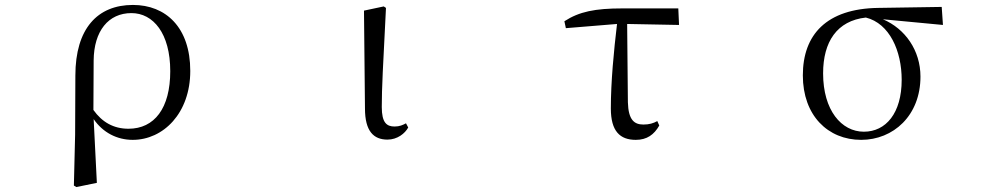

<svg xmlns="http://www.w3.org/2000/svg" viewBox="-20 -551 4040 777"><path d="M279 200 289 206 372 189 359 -69C396 -15 453 15 517 15C641 15 750 -93 750 -264C750 -440 651 -531 518 -531C375 -531 285 -436 285 -245L284 -6ZM358 -106 359 -306C360 -426 419 -498 512 -498C600 -498 669 -416 669 -263C669 -113 605 -30 500 -30C439 -30 393 -57 358 -106Z M1548 14C1588 14 1619 -11 1632 -35L1623 -52C1610 -45 1597 -39 1577 -39C1545 -39 1525 -54 1525 -118C1525 -196 1530 -283 1542 -519L1533 -525L1453 -508L1457 -112C1457 -20 1492 14 1548 14Z M2553 15C2598 15 2627 -6 2648 -43L2640 -61C2624 -52 2607 -47 2584 -47C2547 -47 2523 -65 2521 -137L2518 -454L2728 -450L2725 -517H2499C2388 -517 2324 -504 2264 -465L2270 -437L2477 -454C2464 -344 2452 -221 2452 -112C2452 -20 2489 15 2553 15Z M3465 15C3595 15 3705 -83 3705 -241C3705 -347 3643 -435 3553 -473L3796 -450L3791 -523L3534 -519C3325 -516 3229 -411 3229 -246C3229 -84 3330 15 3465 15ZM3484 -480C3580 -456 3629 -345 3629 -228C3629 -93 3565 -18 3476 -18C3385 -18 3311 -105 3311 -254C3311 -382 3367 -467 3484 -480Z"/></svg>

Font: Harano Aji Mincho TW
Style: Regular
Weight: 400
Foundry: Masamichi Hosoda
Version: HaranoAjiMinchoTW-Regular version 20230610;ttx 4.39.4